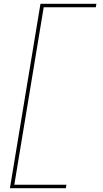

<svg xmlns="http://www.w3.org/2000/svg" viewBox="-20 -843 540 1006"><path d="M32 143 192 -823H485L482 -805H209L55 125H328L325 143Z"/></svg>

Font: Iosevka Slab Thin
Style: Italic
Weight: 100
Italic angle: -9°
Monospace: yes
Designer: Belleve Invis
Foundry: Belleve Invis
Version: Version 11.1.1; ttfautohint (v1.8.3)